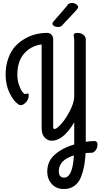

<svg xmlns="http://www.w3.org/2000/svg" viewBox="-20 -922 678 1296"><path d="M559 -656V5V35Q577 32 612 30Q640 28 638 58Q636 88 614 104Q607 109 599 109Q584 109 558 111Q555 160 548 198.5Q541 237 526 274.5Q511 312 481.5 333Q452 354 411 354Q361 354 330 320.5Q299 287 299 236Q299 166 350.5 121Q402 76 481 53V42V-96Q407 28 329 28Q303 28 282 7Q261 -14 261 -59V-622Q189 -613 143 -560.5Q97 -508 97 -418Q97 -381 108 -349Q119 -317 131 -302Q143 -287 150 -287Q153 -287 158.5 -289Q164 -291 166 -291Q174 -291 174 -279Q174 -247 148.5 -225Q123 -203 102 -219Q71 -240 44.5 -294.5Q18 -349 18 -418Q18 -479 36 -528.5Q54 -578 82.5 -609Q111 -640 149 -661.5Q187 -683 224.5 -691.5Q262 -700 299 -700Q315 -700 327 -688Q339 -676 339 -658V-65Q339 -51 348 -51Q363 -51 395 -87.5Q427 -124 454 -178Q481 -232 481 -271V-651Q481 -662 479 -671.5Q477 -681 477 -683Q477 -700 503 -700Q527 -700 543 -687Q559 -674 559 -656ZM413 277Q470 277 479 127Q377 158 377 234Q377 277 413 277ZM495 -853 406 -758Q395 -740 373 -740Q354 -740 344 -747Q334 -754 334 -763Q334 -768 342 -778L433 -883Q434 -891 444.5 -896.5Q455 -902 466 -902Q481 -902 494 -893.5Q507 -885 507 -873Q507 -867 495 -853Z"/></svg>

Font: Grand Hotel
Style: Regular
Weight: 400
Designer: Brian J. Bonislawsky & Jim Lyles for Astigmatic (AOETI)
Foundry: Astigmatic (AOETI)
Version: Version 001.000